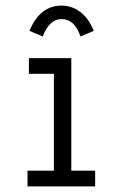

<svg xmlns="http://www.w3.org/2000/svg" viewBox="-20 -664 440 684"><path d="M78 0V-56H172V-401H83V-457H234V-56H319V0ZM132 -534 85 -554Q122 -644 199 -644Q236 -644 266 -621.5Q296 -599 314 -554L267 -534Q255 -567 238.5 -581.5Q222 -596 199 -596Q156 -596 132 -534Z"/></svg>

Font: Inconsolata Condensed
Style: Regular
Weight: 400
Width: 3
Monospace: yes
Designer: Raph Levien, Cyreal, Brenton Simpson
Foundry: Raph Levien, Cyreal, Google
Version: Version 3.000; ttfautohint (v1.8.2.53-6de2)